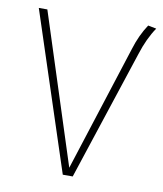

<svg xmlns="http://www.w3.org/2000/svg" viewBox="-79 -753 694 818"><g transform="rotate(10 268.0 -344.5)"><path d="M496 -689 532 -682Q498 -632 476 -562L291 0H248L24 -682H61L270 -34L445 -579Q464 -641 496 -689Z"/></g></svg>

Font: FiraSans
Style: Regular
Weight: 200
Designer: Carrois Corporate & Edenspiekermann AG
Foundry: Carrois Corporate GbR & Edenspiekermann AG
Version: Version 3.106;PS 003.106;hotconv 1.0.70;makeotf.lib2.5.58329